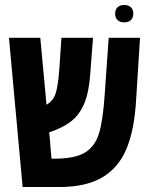

<svg xmlns="http://www.w3.org/2000/svg" viewBox="-20 -752 594 772"><path d="M543 -600 527 -346Q520 -230 489 -154.5Q458 -79 392.5 -39.5Q327 0 217 0H71L16 -600H142L167 -331Q194 -346 204 -377Q214 -408 219 -481L227 -600H354L343 -456Q338 -383 319.5 -337.5Q301 -292 267 -265Q233 -238 178 -220L187 -114H200Q281 -114 321.5 -138.5Q362 -163 378 -215.5Q394 -268 401 -372L417 -600ZM443 -697Q443 -714 453 -723Q463 -732 479 -732Q496 -732 506 -723Q516 -714 516 -697Q516 -680 506 -671Q496 -662 479 -662Q463 -662 453 -671Q443 -680 443 -697Z"/></svg>

Font: Noto Sans Hebrew Cond
Style: Bold
Weight: 700
Width: 2
Designer: Monotype Design Team
Foundry: Monotype Imaging Inc.
Version: Version 1.000